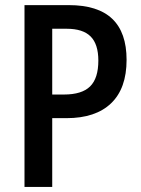

<svg xmlns="http://www.w3.org/2000/svg" viewBox="-20 -734 552 754"><path d="M76.2 0V-713.9H250Q364.3 -713.9 420.7 -660.2Q477.1 -606.4 477.1 -499Q477.1 -386.7 416.3 -328.4Q355.5 -270 241.2 -270H185.1V0ZM185.1 -362.8H231.4Q301.3 -362.8 333.7 -394.5Q366.2 -426.3 366.2 -496.1Q366.2 -560.5 335.9 -590.8Q305.7 -621.1 241.7 -621.1H185.1Z"/></svg>

Font: Open Sans
Style: Regular
Weight: 600
Width: 3
Foundry: Ascender Corporation
Version: Version 1.000